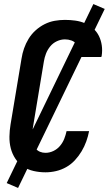

<svg xmlns="http://www.w3.org/2000/svg" viewBox="-20 -841 540 946"><path d="M204 8Q174 8 145.5 1.5Q117 -5 94 -20.5Q71 -36 55.5 -59.5Q40 -83 33 -110.5Q26 -138 26.5 -168Q27 -198 32 -228L86 -552Q90 -578 98.5 -602.5Q107 -627 121 -650Q135 -673 155.5 -691.5Q176 -710 200 -722Q224 -734 249.5 -738.5Q275 -743 300 -743Q326 -743 351 -739.5Q376 -736 398.5 -726.5Q421 -717 439 -701Q457 -685 467.5 -663.5Q478 -642 481.5 -617Q485 -592 481 -566Q480 -565 480 -563Q480 -561 479 -560H368Q368 -560 368 -561Q368 -562 368 -563Q371 -579 368.5 -595.5Q366 -612 356.5 -624Q347 -636 332 -641.5Q317 -647 300 -647Q280 -647 260.5 -638Q241 -629 227.5 -612.5Q214 -596 206.5 -576.5Q199 -557 196 -537L142 -212Q140 -198 139 -184Q138 -170 139.5 -156.5Q141 -143 145 -130.5Q149 -118 157 -108Q165 -98 177.5 -93Q190 -88 204 -88Q224 -88 243 -97Q262 -106 275.5 -122Q289 -138 296.5 -157Q304 -176 308 -195H419Q414 -169 405 -144Q396 -119 382 -95.5Q368 -72 349 -51.5Q330 -31 306 -17.5Q282 -4 256 2Q230 8 204 8ZM69 85 13 61 440 -821 496 -797Z"/></svg>

Font: Iosevka Curly Oblique
Style: Bold
Weight: 700
Italic angle: -9°
Monospace: yes
Designer: Belleve Invis
Foundry: Belleve Invis
Version: Version 11.1.0; ttfautohint (v1.8.3)